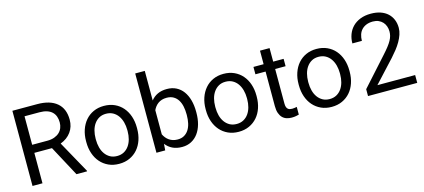

<svg xmlns="http://www.w3.org/2000/svg" viewBox="-60 -1284 3991 1807"><g transform="rotate(-15 1935.5 -380.5)"><path d="M353.5 -296.4H181.6V0H84.5V-732.4H326.7Q450.7 -732.4 517.3 -676Q584 -619.6 584 -512.2Q584 -443.4 546.9 -392.6Q509.8 -341.8 443.8 -316.9L616.2 -5.9V0H512.7ZM181.6 -375H330.1Q369.1 -375 398.7 -386Q428.2 -397 447.8 -415.3Q467.3 -433.6 477.1 -458.5Q486.8 -483.4 486.8 -512.2Q486.8 -543.5 477.5 -569.6Q468.3 -595.7 448.7 -614.3Q429.2 -632.8 398.9 -642.8Q368.7 -652.8 326.7 -652.8H181.6Z M680.2 -277.3Q680.2 -336.4 697.5 -387Q714.8 -437.5 746.8 -474.9Q778.8 -512.2 824.5 -533.2Q870.1 -554.2 926.8 -554.2Q984.9 -554.2 1030.8 -533.2Q1076.7 -512.2 1108.9 -474.9Q1141.1 -437.5 1158.2 -387Q1175.3 -336.4 1175.3 -277.3V-266.1Q1175.3 -206.5 1158.2 -156Q1141.1 -105.5 1108.9 -68.6Q1076.7 -31.7 1031 -10.7Q985.4 10.3 928.2 10.3Q870.6 10.3 825 -10.7Q779.3 -31.7 747.1 -68.6Q714.8 -105.5 697.5 -156Q680.2 -206.5 680.2 -266.1ZM773.4 -266.1Q773.4 -225.1 783 -189Q792.5 -152.8 812 -125.5Q831.5 -98.1 860.4 -82Q889.2 -65.9 928.2 -65.9Q966.3 -65.9 995.4 -82Q1024.4 -98.1 1043.7 -125.5Q1063 -152.8 1072.8 -189Q1082.5 -225.1 1082.5 -266.1V-277.3Q1082.5 -317.4 1072.8 -353.8Q1063 -390.1 1043.5 -417.7Q1023.9 -445.3 994.9 -461.4Q965.8 -477.5 926.8 -477.5Q888.7 -477.5 860.1 -461.4Q831.5 -445.3 812 -417.7Q792.5 -390.1 783 -353.8Q773.4 -317.4 773.4 -277.3Z M1752.9 -266.1Q1752.9 -206.1 1738.8 -155.5Q1724.6 -105 1697.5 -68.1Q1670.4 -31.2 1631.1 -10.5Q1591.8 10.3 1541.5 10.3Q1487.8 10.3 1448.5 -8.8Q1409.2 -27.8 1382.3 -63L1377.4 0H1292V-772.5H1385.3V-484.4Q1412.1 -518.1 1450.4 -536.1Q1488.8 -554.2 1540.5 -554.2Q1591.8 -554.2 1631.3 -534.2Q1670.9 -514.2 1697.8 -477.5Q1724.6 -440.9 1738.8 -389.9Q1752.9 -338.9 1752.9 -276.4ZM1659.7 -276.4Q1659.7 -317.4 1652.1 -353.3Q1644.5 -389.2 1627.7 -416.3Q1610.8 -443.4 1583.7 -459.2Q1556.6 -475.1 1517.6 -475.1Q1491.7 -475.1 1471.2 -468.8Q1450.7 -462.4 1434.3 -450.7Q1418 -439 1405.8 -423.3Q1393.6 -407.7 1385.3 -389.6V-154.3Q1394 -136.2 1406.5 -120.6Q1418.9 -105 1435.3 -93.5Q1451.7 -82 1472.2 -75.4Q1492.7 -68.8 1518.6 -68.8Q1556.2 -68.8 1582.8 -84.5Q1609.4 -100.1 1626.5 -126.7Q1643.6 -153.3 1651.6 -189.2Q1659.7 -225.1 1659.7 -266.1Z M1845.2 -277.3Q1845.2 -336.4 1862.5 -387Q1879.9 -437.5 1911.9 -474.9Q1943.8 -512.2 1989.5 -533.2Q2035.2 -554.2 2091.8 -554.2Q2149.9 -554.2 2195.8 -533.2Q2241.7 -512.2 2273.9 -474.9Q2306.2 -437.5 2323.2 -387Q2340.3 -336.4 2340.3 -277.3V-266.1Q2340.3 -206.5 2323.2 -156Q2306.2 -105.5 2273.9 -68.6Q2241.7 -31.7 2196 -10.7Q2150.4 10.3 2093.3 10.3Q2035.6 10.3 1990 -10.7Q1944.3 -31.7 1912.1 -68.6Q1879.9 -105.5 1862.5 -156Q1845.2 -206.5 1845.2 -266.1ZM1938.5 -266.1Q1938.5 -225.1 1948 -189Q1957.5 -152.8 1977.1 -125.5Q1996.6 -98.1 2025.4 -82Q2054.2 -65.9 2093.3 -65.9Q2131.3 -65.9 2160.4 -82Q2189.5 -98.1 2208.7 -125.5Q2228 -152.8 2237.8 -189Q2247.6 -225.1 2247.6 -266.1V-277.3Q2247.6 -317.4 2237.8 -353.8Q2228 -390.1 2208.5 -417.7Q2189 -445.3 2159.9 -461.4Q2130.9 -477.5 2091.8 -477.5Q2053.7 -477.5 2025.1 -461.4Q1996.6 -445.3 1977.1 -417.7Q1957.5 -390.1 1948 -353.8Q1938.5 -317.4 1938.5 -277.3Z M2575.2 -675.8V-543.9H2676.8V-472.2H2575.2V-134.8Q2575.2 -113.8 2580.1 -100.8Q2585 -87.9 2593.3 -80.8Q2601.6 -73.7 2612.5 -71.5Q2623.5 -69.3 2634.8 -69.3Q2646.5 -69.3 2659.4 -71.5Q2672.4 -73.7 2679.2 -75.2V0Q2668 2.9 2650.4 6.6Q2632.8 10.3 2607.9 10.3Q2582 10.3 2559.1 2.9Q2536.1 -4.4 2519 -21.5Q2502 -38.6 2491.9 -66.7Q2481.9 -94.7 2481.9 -135.3V-472.2H2382.8V-543.9H2481.9V-675.8Z M2751 -277.3Q2751 -336.4 2768.3 -387Q2785.6 -437.5 2817.6 -474.9Q2849.6 -512.2 2895.3 -533.2Q2940.9 -554.2 2997.6 -554.2Q3055.7 -554.2 3101.6 -533.2Q3147.5 -512.2 3179.7 -474.9Q3211.9 -437.5 3229 -387Q3246.1 -336.4 3246.1 -277.3V-266.1Q3246.1 -206.5 3229 -156Q3211.9 -105.5 3179.7 -68.6Q3147.5 -31.7 3101.8 -10.7Q3056.2 10.3 2999 10.3Q2941.4 10.3 2895.8 -10.7Q2850.1 -31.7 2817.9 -68.6Q2785.6 -105.5 2768.3 -156Q2751 -206.5 2751 -266.1ZM2844.2 -266.1Q2844.2 -225.1 2853.8 -189Q2863.3 -152.8 2882.8 -125.5Q2902.3 -98.1 2931.2 -82Q2960 -65.9 2999 -65.9Q3037.1 -65.9 3066.2 -82Q3095.2 -98.1 3114.5 -125.5Q3133.8 -152.8 3143.6 -189Q3153.3 -225.1 3153.3 -266.1V-277.3Q3153.3 -317.4 3143.6 -353.8Q3133.8 -390.1 3114.3 -417.7Q3094.7 -445.3 3065.7 -461.4Q3036.6 -477.5 2997.6 -477.5Q2959.5 -477.5 2930.9 -461.4Q2902.3 -445.3 2882.8 -417.7Q2863.3 -390.1 2853.8 -353.8Q2844.2 -317.4 2844.2 -277.3Z M3833 0H3353.5V-66.9L3593.3 -333.5Q3626.5 -370.1 3648.4 -398.2Q3670.4 -426.3 3683.1 -449.7Q3695.8 -473.1 3700.9 -493.7Q3706.1 -514.2 3706.1 -535.2Q3706.1 -562.5 3697.5 -586.2Q3689 -609.9 3672.9 -627.4Q3656.7 -645 3633.1 -655.5Q3609.4 -666 3578.6 -666Q3541.5 -666 3514.2 -654.8Q3486.8 -643.6 3468.5 -624Q3450.2 -604.5 3441.2 -577.1Q3432.1 -549.8 3432.1 -516.6H3339.4Q3339.4 -563 3354.7 -604Q3370.1 -645 3400.1 -675.8Q3430.2 -706.5 3475.1 -724.4Q3520 -742.2 3578.6 -742.2Q3630.4 -742.2 3671.4 -728.3Q3712.4 -714.4 3740.7 -688.5Q3769 -662.6 3784.2 -626.2Q3799.3 -589.8 3799.3 -546.4Q3799.3 -514.2 3788.3 -481.4Q3777.3 -448.7 3758.8 -416.3Q3740.2 -383.8 3715.1 -351.8Q3689.9 -319.8 3662.1 -289.1L3465.3 -76.2H3833Z"/></g></svg>

Font: Roboto2
Style: Regular
Weight: 400
Designer: Google
Foundry: Google
Version: Version 2.000981-w3; 2014; ttfautohint (v1.1) -l 5 -r 24 -G 